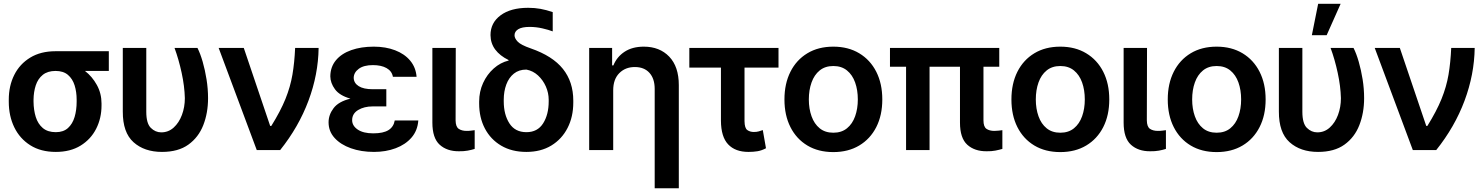

<svg xmlns="http://www.w3.org/2000/svg" viewBox="-20 -802 7930 1026"><path d="M26.9 -258.8V-269.5Q26.9 -343.3 56.2 -401.6Q85.4 -460 141.4 -494.1Q197.3 -528.3 276.9 -528.3H561.5V-422.9H434.1Q472.7 -393.1 497.6 -347.9Q522.5 -302.7 522.5 -249V-238.3Q522.5 -170.4 493.9 -114Q465.3 -57.6 410.6 -23.9Q356 9.8 278.3 9.8Q198.2 9.8 142.1 -25.6Q85.9 -61 56.4 -121.6Q26.9 -182.1 26.9 -258.8ZM159.2 -269.5V-258.8Q159.7 -213.9 171.1 -177Q182.6 -140.1 208.7 -117.9Q234.9 -95.7 278.3 -95.7Q318.8 -95.7 343.3 -117.9Q367.7 -140.1 378.7 -177Q389.6 -213.9 389.6 -258.8V-269.5Q389.6 -311 378.7 -345.9Q367.7 -380.9 343 -401.9Q318.4 -422.9 276.9 -422.9Q234.4 -422.9 208.5 -401.9Q182.6 -380.9 171.1 -345.9Q159.7 -311 159.2 -269.5Z M636.2 -545.9H761.7V-204.6Q761.7 -142.6 785.9 -118.7Q810.1 -94.7 841.8 -94.7Q879.9 -94.7 908.2 -120.4Q936.5 -146 952.1 -187.7Q967.8 -229.5 967.8 -277.3Q966.3 -340.8 950.7 -412.8Q935.1 -484.9 912.6 -545.9H1035.2Q1050.3 -516.1 1063 -472.2Q1075.7 -428.2 1083.7 -377.9Q1091.8 -327.6 1091.8 -277.3Q1091.8 -198.7 1066.4 -133.5Q1041 -68.4 986.8 -29.3Q932.6 9.8 845.7 9.8Q751.5 9.8 693.6 -42Q635.7 -93.8 636.2 -206.1Z M1352.1 0 1148.4 -545.9H1282.7L1423.8 -128.9H1429.7Q1479 -208 1505.4 -273.2Q1531.7 -338.4 1542.7 -403.1Q1553.7 -467.8 1557.1 -545.9H1682.6Q1680.7 -403.8 1628.4 -263.9Q1576.2 -124 1477.1 0Z M1971.7 -325.2H2044.4V-233.4H1971.7Q1925.8 -233.4 1893.8 -214.1Q1861.8 -194.8 1861.8 -159.7Q1861.8 -129.9 1891.6 -109.6Q1921.4 -89.4 1974.6 -89.4Q2028.3 -89.4 2055.9 -106.7Q2083.5 -124 2089.4 -158.2H2215.3Q2211.4 -104 2179 -66.7Q2146.5 -29.3 2094.2 -9.8Q2042 9.8 1978.5 9.8Q1909.7 9.8 1855 -9.8Q1800.3 -29.3 1768.1 -64.7Q1735.8 -100.1 1735.8 -148.4Q1735.8 -188.5 1762.5 -223.9Q1789.1 -259.3 1852.5 -274.9Q1794.4 -291.5 1770 -325Q1745.6 -358.4 1745.1 -394Q1745.6 -444.3 1775.1 -480Q1804.7 -515.6 1857.2 -534.2Q1909.7 -552.7 1977.5 -552.7Q2041 -552.7 2091.3 -533.4Q2141.6 -514.2 2171.9 -478Q2202.1 -441.9 2206.1 -391.6H2079.6Q2074.2 -421.9 2045.9 -438Q2017.6 -454.1 1972.7 -454.1Q1923.8 -454.1 1897.2 -434.3Q1870.6 -414.6 1870.1 -386.2Q1870.6 -358.4 1896.5 -341.8Q1922.4 -325.2 1971.7 -325.2Z M2290.5 -545.9H2415.5L2414.6 -158.7Q2415 -124.5 2431.4 -113.5Q2447.8 -102.5 2473.6 -102.5Q2486.8 -102.5 2498 -104Q2509.3 -105.5 2516.6 -106.4V-6.3Q2500.5 -1 2479.2 2.9Q2458 6.8 2432.6 6.3Q2368.7 6.8 2329.6 -28.6Q2290.5 -64 2290.5 -147Z M2601.1 -614.3Q2601.1 -680.2 2655 -720.2Q2709 -760.3 2802.2 -760.3Q2837.9 -760.3 2868.7 -754.6Q2899.4 -749 2933.6 -737.3V-634.3Q2912.1 -642.6 2878.4 -650.4Q2844.7 -658.2 2810.1 -658.2Q2769.5 -658.2 2749.5 -646Q2729.5 -633.8 2729.5 -613.3Q2729.5 -597.2 2746.6 -579.3Q2763.7 -561.5 2815.9 -543.5Q2933.1 -502.9 2988.3 -433.6Q3043.5 -364.3 3043.5 -264.2V-254.4Q3043.5 -177.7 3012.9 -118.2Q2982.4 -58.6 2926.3 -24.4Q2870.1 9.8 2793 9.8Q2714.8 9.8 2658.2 -23.7Q2601.6 -57.1 2571 -115.5Q2540.5 -173.8 2540.5 -249V-258.8Q2540.5 -312.5 2561.5 -358.4Q2582.5 -404.3 2618.2 -436Q2653.8 -467.8 2698.2 -478.5L2697.3 -481.4Q2651.4 -503.9 2626.5 -537.1Q2601.6 -570.3 2601.1 -614.3ZM2671.9 -269V-260.3Q2671.9 -189.9 2702.1 -142.8Q2732.4 -95.7 2793 -95.7Q2852.5 -95.7 2882.3 -142.8Q2912.1 -189.9 2912.1 -260.3V-269Q2912.1 -305.2 2897 -339.6Q2881.8 -374 2855.2 -398.7Q2828.6 -423.3 2793 -430.2Q2752.9 -430.2 2726.1 -408.7Q2699.2 -387.2 2685.5 -350.3Q2671.9 -313.5 2671.9 -269Z M3256.8 -319.3V0H3128.4V-545.9H3251V-452.6H3257.8Q3276.4 -498.5 3317.9 -525.6Q3359.4 -552.7 3420.4 -552.7Q3504.9 -552.7 3556.2 -499.3Q3607.4 -445.8 3607.4 -347.2V204.1H3478.5V-327.1Q3478.5 -381.8 3450.4 -412.8Q3422.4 -443.8 3372.1 -443.8Q3321.8 -443.8 3289.3 -411.1Q3256.8 -378.4 3256.8 -319.3Z M4140.1 -545.9V-440.9H3958.5V-154.3Q3959 -117.2 3973.6 -106.9Q3988.3 -96.7 4008.3 -96.7Q4023.4 -96.7 4034.4 -99.9Q4045.4 -103 4056.2 -106.9L4073.2 -9.8Q4050.3 2.4 4028.3 6.1Q4006.3 9.8 3979.5 9.8Q3909.2 9.8 3871.1 -30.5Q3833 -70.8 3832.5 -156.7V-440.9H3663.6V-545.9Z M4433.1 10.7Q4353 10.7 4294.4 -24.4Q4235.8 -59.6 4203.9 -122.8Q4171.9 -186 4171.9 -270.5Q4171.9 -355 4203.9 -418.5Q4235.8 -481.9 4294.4 -517.3Q4353 -552.7 4433.1 -552.7Q4512.7 -552.7 4571.5 -517.3Q4630.4 -481.9 4662.6 -418.5Q4694.8 -355 4694.8 -270.5Q4694.8 -186 4662.6 -122.8Q4630.4 -59.6 4571.5 -24.4Q4512.7 10.7 4433.1 10.7ZM4433.1 -92.8Q4477.1 -92.8 4506.1 -116.5Q4535.2 -140.1 4549.6 -180.7Q4564 -221.2 4564 -270.5Q4564 -320.8 4549.6 -361.3Q4535.2 -401.9 4506.1 -425.5Q4477.1 -449.2 4433.1 -449.2Q4389.2 -449.2 4360.1 -425.5Q4331.1 -401.9 4316.7 -361.3Q4302.2 -320.8 4302.2 -270.5Q4302.2 -221.2 4316.7 -180.7Q4331.1 -140.1 4360.1 -116.5Q4389.2 -92.8 4433.1 -92.8Z M5319.8 -545.9V-445.3H5235.4V-158.7Q5235.4 -124.5 5251.5 -113.5Q5267.6 -102.5 5293.9 -102.5Q5306.2 -102.5 5317.4 -104Q5328.6 -105.5 5336.4 -106.4V-6.3Q5320.3 -1.5 5299.3 2.7Q5278.3 6.8 5252.4 6.3Q5188 6.8 5148.9 -28.6Q5109.9 -64 5109.9 -147V-445.3H4947.3V0H4821.8V-445.3H4735.8V-545.9Z M5646 10.7Q5565.9 10.7 5507.3 -24.4Q5448.7 -59.6 5416.7 -122.8Q5384.8 -186 5384.8 -270.5Q5384.8 -355 5416.7 -418.5Q5448.7 -481.9 5507.3 -517.3Q5565.9 -552.7 5646 -552.7Q5725.6 -552.7 5784.4 -517.3Q5843.3 -481.9 5875.5 -418.5Q5907.7 -355 5907.7 -270.5Q5907.7 -186 5875.5 -122.8Q5843.3 -59.6 5784.4 -24.4Q5725.6 10.7 5646 10.7ZM5646 -92.8Q5689.9 -92.8 5719 -116.5Q5748 -140.1 5762.5 -180.7Q5776.9 -221.2 5776.9 -270.5Q5776.9 -320.8 5762.5 -361.3Q5748 -401.9 5719 -425.5Q5689.9 -449.2 5646 -449.2Q5602.1 -449.2 5573 -425.5Q5543.9 -401.9 5529.5 -361.3Q5515.1 -320.8 5515.1 -270.5Q5515.1 -221.2 5529.5 -180.7Q5543.9 -140.1 5573 -116.5Q5602.1 -92.8 5646 -92.8Z M5984.4 -545.9H6109.4L6108.4 -158.7Q6108.9 -124.5 6125.2 -113.5Q6141.6 -102.5 6167.5 -102.5Q6180.7 -102.5 6191.9 -104Q6203.1 -105.5 6210.4 -106.4V-6.3Q6194.3 -1 6173.1 2.9Q6151.9 6.8 6126.5 6.3Q6062.5 6.8 6023.4 -28.6Q5984.4 -64 5984.4 -147Z M6481.4 10.7Q6401.4 10.7 6342.8 -24.4Q6284.2 -59.6 6252.2 -122.8Q6220.2 -186 6220.2 -270.5Q6220.2 -355 6252.2 -418.5Q6284.2 -481.9 6342.8 -517.3Q6401.4 -552.7 6481.4 -552.7Q6561 -552.7 6619.9 -517.3Q6678.7 -481.9 6710.9 -418.5Q6743.2 -355 6743.2 -270.5Q6743.2 -186 6710.9 -122.8Q6678.7 -59.6 6619.9 -24.4Q6561 10.7 6481.4 10.7ZM6481.4 -92.8Q6525.4 -92.8 6554.4 -116.5Q6583.5 -140.1 6597.9 -180.7Q6612.3 -221.2 6612.3 -270.5Q6612.3 -320.8 6597.9 -361.3Q6583.5 -401.9 6554.4 -425.5Q6525.4 -449.2 6481.4 -449.2Q6437.5 -449.2 6408.4 -425.5Q6379.4 -401.9 6365 -361.3Q6350.6 -320.8 6350.6 -270.5Q6350.6 -221.2 6365 -180.7Q6379.4 -140.1 6408.4 -116.5Q6437.5 -92.8 6481.4 -92.8Z M6814 -545.9H6939.5V-204.6Q6939.5 -142.6 6963.6 -118.7Q6987.8 -94.7 7019.5 -94.7Q7057.6 -94.7 7085.9 -120.4Q7114.3 -146 7129.9 -187.7Q7145.5 -229.5 7145.5 -277.3Q7144 -340.8 7128.4 -412.8Q7112.8 -484.9 7090.3 -545.9H7212.9Q7228 -516.1 7240.7 -472.2Q7253.4 -428.2 7261.5 -377.9Q7269.5 -327.6 7269.5 -277.3Q7269.5 -198.7 7244.1 -133.5Q7218.8 -68.4 7164.6 -29.3Q7110.4 9.8 7023.4 9.8Q6929.2 9.8 6871.3 -42Q6813.5 -93.8 6814 -206.1ZM6990.2 -613.8 7023.9 -781.7H7144L7069.3 -613.8Z M7529.8 0 7326.2 -545.9H7460.4L7601.6 -128.9H7607.4Q7656.7 -208 7683.1 -273.2Q7709.5 -338.4 7720.5 -403.1Q7731.4 -467.8 7734.9 -545.9H7860.4Q7858.4 -403.8 7806.2 -263.9Q7753.9 -124 7654.8 0Z"/></svg>

Font: Inter Tight SemiBold
Style: Regular
Weight: 600
Designer: Rasmus Andersson
Foundry: rsms
Version: Version 3.004; ttfautohint (v1.8.4.7-5d5b)